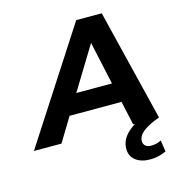

<svg xmlns="http://www.w3.org/2000/svg" viewBox="-194 -816 1091 1164"><g transform="rotate(-15 351.5 -234.0)"><path d="M527 -150H201L110 0H-63L390 -700H550L722 0H560ZM500 -273 441 -543 276 -273ZM481 133Q481 76 529 32Q577 -12 665 -43L722 0Q584 49 584 111Q584 131 597 142Q610 153 632 153Q666 153 696 138L707 209Q659 232 606 232Q549 232 515 205.5Q481 179 481 133Z"/></g></svg>

Font: Idrija
Style: Bold Italic
Weight: 700
Italic angle: -11.3°
Designer: Julieta Ulanovsky
Foundry: Julieta Ulanovsky
Version: Version 7.200